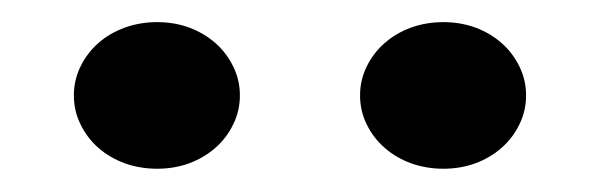

<svg xmlns="http://www.w3.org/2000/svg" viewBox="-20 -751 535 170"><path d="M45.4 -666.5Q45.4 -680.2 51.3 -692.1Q57.1 -704.1 67.1 -712.9Q77.1 -721.7 90.6 -726.6Q104 -731.4 119.1 -731.4Q134.3 -731.4 147.5 -726.6Q160.6 -721.7 170.7 -712.9Q180.7 -704.1 186.5 -692.1Q192.4 -680.2 192.4 -666.5Q192.4 -652.8 186.5 -640.9Q180.7 -628.9 170.7 -620.1Q160.6 -611.3 147.5 -606.4Q134.3 -601.6 119.1 -601.6Q104 -601.6 90.6 -606.4Q77.1 -611.3 67.1 -620.1Q57.1 -628.9 51.3 -640.9Q45.4 -652.8 45.4 -666.5ZM298.8 -666.5Q298.8 -680.2 304.7 -692.1Q310.5 -704.1 320.6 -712.9Q330.6 -721.7 344 -726.6Q357.4 -731.4 372.6 -731.4Q387.7 -731.4 400.9 -726.6Q414.1 -721.7 424.1 -712.9Q434.1 -704.1 439.9 -692.1Q445.8 -680.2 445.8 -666.5Q445.8 -652.8 439.9 -640.9Q434.1 -628.9 424.1 -620.1Q414.1 -611.3 400.9 -606.4Q387.7 -601.6 372.6 -601.6Q357.4 -601.6 344 -606.4Q330.6 -611.3 320.6 -620.1Q310.5 -628.9 304.7 -640.9Q298.8 -652.8 298.8 -666.5Z"/></svg>

Font: RobotoDraft
Style: Black
Weight: 900
Designer: Google
Version: Version 2.000980w3; 2014; ttfautohint (v1.1) -l 5 -r 24 -G 4